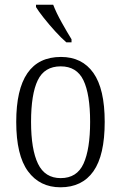

<svg xmlns="http://www.w3.org/2000/svg" viewBox="-20 -786 514 816"><path d="M237 10Q149 10 99 -58Q49 -126 49 -268Q49 -544 239 -544Q329 -544 377 -476Q425 -408 425 -268Q425 -126 377 -58Q329 10 237 10ZM238 -29Q307 -29 335 -90.5Q363 -152 363 -268Q363 -386 334.5 -445Q306 -504 238 -504Q169 -504 140.5 -445Q112 -386 112 -268Q112 -151 141.5 -90Q171 -29 238 -29ZM262 -606Q241 -624 215 -652.5Q189 -681 166 -710Q143 -739 133 -756V-766H206Q219 -732 242.5 -690Q266 -648 284 -619V-606Z"/></svg>

Font: Noto Serif Bengali Condensed Light
Style: Regular
Weight: 300
Width: 3
Designer: Juan Bruce, Universal Thirst, Indian Type Foundry and the Monotype Design Team.
Foundry: Monotype Imaging Inc.
Version: Version 2.003; ttfautohint (v1.8.4.7-5d5b)